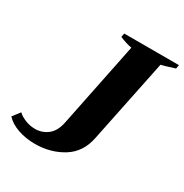

<svg xmlns="http://www.w3.org/2000/svg" viewBox="-184 -831 934 972"><g transform="rotate(30 282.5 -345.0)"><path d="M-20 -51 13 -94Q30 -78 57.5 -67Q85 -56 115 -56Q156 -56 188 -81Q220 -106 231 -160L332 -656Q302 -661 261 -678L265 -700H585L581 -678Q516 -657 503 -655L403 -169Q385 -78 314 -34Q243 10 151 10Q98 10 52 -6Q6 -22 -20 -51Z"/></g></svg>

Font: Trirong ExtraBold
Style: Italic
Weight: 800
Italic angle: -12°
Designer: Katatrad Team
Foundry: CadsonDemak
Version: Version 1.001